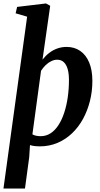

<svg xmlns="http://www.w3.org/2000/svg" viewBox="-24 -837 578 1111"><path d="M-4 254 38 -51 133 -740.5 66.5 -760 75 -797 242 -817 266.5 -803.5 222 -492Q239.5 -514.5 261 -531Q282.5 -547.5 307.8 -556.5Q333 -565.5 361.5 -565.5Q406.5 -565.5 440 -542.5Q473.5 -519.5 492 -475.5Q510.5 -431.5 510.5 -368.5Q510.5 -308.5 496.5 -252.8Q482.5 -197 456.5 -149.2Q430.5 -101.5 393 -65.8Q355.5 -30 308.2 -10Q261 10 205 10Q194 10 179 8.5Q164 7 149.5 2.5L145 73L120.5 254ZM211 -49Q243 -49 268.8 -65.8Q294.5 -82.5 314.2 -113Q334 -143.5 347.5 -184.5Q361 -225.5 368 -274Q375 -322.5 375 -375Q375 -410.5 367.8 -436.5Q360.5 -462.5 345.5 -477Q330.5 -491.5 306 -491.5Q290 -491.5 272.8 -483.2Q255.5 -475 240.5 -460.5Q225.5 -446 213.5 -427.5L163.5 -59.5Q175.5 -53 187.8 -51Q200 -49 211 -49Z"/></svg>

Font: Merriweather 24pt SemiCondensed
Style: Bold Italic
Weight: 700
Width: 4
Italic angle: -7.8°
Designer: Eben Sorkin
Foundry: Eben Sorkin
Version: Version 2.101